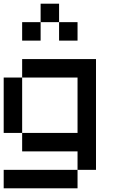

<svg xmlns="http://www.w3.org/2000/svg" viewBox="-20 -920 640 1040"><path d="M0 100V0H400V100ZM0 -200V-500H100V-200ZM200 -700H100V-800H200ZM200 -800V-900H300V-800ZM400 0V-100H100V-200H400V-500H100V-600H500V0ZM400 -700H300V-800H400Z"/></svg>

Font: Galmuri9 Regular
Style: Regular
Weight: 400
Designer: Lee Minseo (quiple)
Version: Version 2.399;hotconv 1.1.1;makeotfexe 2.6.0 DEVELOPMENT